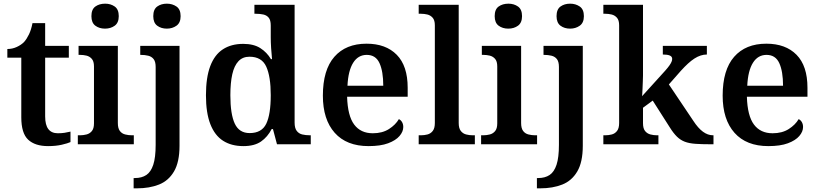

<svg xmlns="http://www.w3.org/2000/svg" viewBox="-20 -786 4464 1046"><path d="M242 10Q171 10 133.5 -25Q96 -60 96 -147V-472H20V-519Q47 -519 71 -530Q95 -541 111 -557Q126 -574 138 -599Q150 -624 157 -660H226V-536H355V-472H226V-152Q226 -105 243.5 -82.5Q261 -60 295 -60Q315 -60 331.5 -62.5Q348 -65 364 -69V-12Q349 -5 316.5 2.5Q284 10 242 10Z M404 0V-49H417Q434 -49 451.5 -53.5Q469 -58 480.5 -72Q492 -86 492 -114V-424Q492 -452 480 -465.5Q468 -479 451 -483Q434 -487 417 -487H408V-536H622V-116Q622 -87 633 -72.5Q644 -58 662 -53.5Q680 -49 697 -49H709V0ZM552 -630Q521 -630 499.5 -646Q478 -662 478 -698Q478 -735 499.5 -750.5Q521 -766 553 -766Q583 -766 605 -750.5Q627 -735 627 -698Q627 -662 605 -646Q583 -630 552 -630Z M708 240V184H715Q752 184 777 167.5Q802 151 815 111.5Q828 72 828 3V-421Q828 -450 817 -464Q806 -478 787.5 -482.5Q769 -487 747 -487H744V-536H958V8Q958 97 928 148Q898 199 846 219.5Q794 240 727 240ZM889 -630Q858 -630 836.5 -646Q815 -662 815 -698Q815 -735 836.5 -750.5Q858 -766 889 -766Q919 -766 941.5 -750.5Q964 -735 964 -698Q964 -662 941.5 -646Q919 -630 889 -630Z M1306 10Q1241 10 1195.5 -19Q1150 -48 1126 -109.5Q1102 -171 1102 -267Q1102 -364 1125.5 -426Q1149 -488 1194.5 -517.5Q1240 -547 1305 -547Q1362 -547 1398 -524Q1434 -501 1456 -464H1462Q1459 -491 1457 -524.5Q1455 -558 1455 -582V-647Q1455 -676 1444 -689.5Q1433 -703 1414.5 -707Q1396 -711 1374 -711H1366V-760H1585V-118Q1585 -88 1596.5 -73Q1608 -58 1626.5 -53.5Q1645 -49 1668 -49H1673V0H1489L1467 -83H1460Q1438 -40 1402 -15Q1366 10 1306 10ZM1340 -61Q1406 -61 1430.5 -112Q1455 -163 1455 -268Q1455 -369 1430.5 -423Q1406 -477 1339 -477Q1302 -477 1279 -452.5Q1256 -428 1245.5 -381.5Q1235 -335 1235 -267Q1235 -164 1259 -112.5Q1283 -61 1340 -61Z M1988 10Q1868 10 1803.5 -62.5Q1739 -135 1739 -265Q1739 -405 1801.5 -476.5Q1864 -548 1977 -548Q2082 -548 2141.5 -487.5Q2201 -427 2201 -308V-259H1871Q1874 -155 1909.5 -107.5Q1945 -60 2011 -60Q2063 -60 2099 -83Q2135 -106 2153 -137Q2164 -132 2170.5 -120.5Q2177 -109 2177 -94Q2177 -69 2156.5 -45Q2136 -21 2094.5 -5.5Q2053 10 1988 10ZM2068 -319Q2068 -397 2047.5 -442Q2027 -487 1978 -487Q1931 -487 1904 -444Q1877 -401 1873 -319Z M2261 0V-49H2274Q2292 -49 2309 -53.5Q2326 -58 2337.5 -72.5Q2349 -87 2349 -116V-648Q2349 -676 2337 -689.5Q2325 -703 2308 -707Q2291 -711 2274 -711H2261V-760H2479V-116Q2479 -87 2490.5 -72.5Q2502 -58 2519.5 -53.5Q2537 -49 2554 -49H2567V0Z M2601 0V-49H2614Q2631 -49 2648.5 -53.5Q2666 -58 2677.5 -72Q2689 -86 2689 -114V-424Q2689 -452 2677 -465.5Q2665 -479 2648 -483Q2631 -487 2614 -487H2605V-536H2819V-116Q2819 -87 2830 -72.5Q2841 -58 2859 -53.5Q2877 -49 2894 -49H2906V0ZM2749 -630Q2718 -630 2696.5 -646Q2675 -662 2675 -698Q2675 -735 2696.5 -750.5Q2718 -766 2750 -766Q2780 -766 2802 -750.5Q2824 -735 2824 -698Q2824 -662 2802 -646Q2780 -630 2749 -630Z M2905 240V184H2912Q2949 184 2974 167.5Q2999 151 3012 111.5Q3025 72 3025 3V-421Q3025 -450 3014 -464Q3003 -478 2984.5 -482.5Q2966 -487 2944 -487H2941V-536H3155V8Q3155 97 3125 148Q3095 199 3043 219.5Q2991 240 2924 240ZM3086 -630Q3055 -630 3033.5 -646Q3012 -662 3012 -698Q3012 -735 3033.5 -750.5Q3055 -766 3086 -766Q3116 -766 3138.5 -750.5Q3161 -735 3161 -698Q3161 -662 3138.5 -646Q3116 -630 3086 -630Z M3267 0V-49H3278Q3296 -49 3313 -53.5Q3330 -58 3341.5 -72.5Q3353 -87 3353 -116V-648Q3353 -676 3341 -689.5Q3329 -703 3312 -707Q3295 -711 3278 -711H3267V-760H3483V-374Q3483 -361 3482 -342Q3481 -323 3480.5 -304.5Q3480 -286 3479 -274Q3478 -262 3478 -262L3604 -401Q3619 -418 3627 -429.5Q3635 -441 3638.5 -449.5Q3642 -458 3642 -465Q3642 -478 3629 -483.5Q3616 -489 3591 -489V-536H3831V-489Q3814 -489 3797 -483.5Q3780 -478 3763 -467Q3746 -456 3728 -439.5Q3710 -423 3690 -401L3624 -326L3757 -128Q3783 -88 3809.5 -68.5Q3836 -49 3864 -49H3867V0H3853Q3803 0 3768.5 -2.5Q3734 -5 3710.5 -14Q3687 -23 3668 -41.5Q3649 -60 3629 -92L3536 -238L3483 -199V-115Q3483 -86 3494.5 -72Q3506 -58 3523.5 -53.5Q3541 -49 3558 -49H3567V0Z M4166 10Q4046 10 3981.5 -62.5Q3917 -135 3917 -265Q3917 -405 3979.5 -476.5Q4042 -548 4155 -548Q4260 -548 4319.5 -487.5Q4379 -427 4379 -308V-259H4049Q4052 -155 4087.5 -107.5Q4123 -60 4189 -60Q4241 -60 4277 -83Q4313 -106 4331 -137Q4342 -132 4348.5 -120.5Q4355 -109 4355 -94Q4355 -69 4334.5 -45Q4314 -21 4272.5 -5.5Q4231 10 4166 10ZM4246 -319Q4246 -397 4225.5 -442Q4205 -487 4156 -487Q4109 -487 4082 -444Q4055 -401 4051 -319Z"/></svg>

Font: Noto Serif Armenian SemiBold
Style: Regular
Weight: 600
Version: Version 2.007